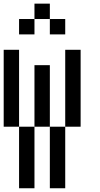

<svg xmlns="http://www.w3.org/2000/svg" viewBox="-20 -1103 540 1040"><path d="M0 -416.7V-833.3H83.3V-416.7ZM166.7 -83.3H83.3V-416.7H166.7ZM166.7 -416.7V-750H250V-416.7ZM166.7 -1000V-916.7H83.3V-1000ZM166.7 -1083.3H250V-1000H166.7ZM333.3 -83.3H250V-416.7H333.3ZM333.3 -416.7V-833.3H416.7V-416.7ZM333.3 -1000V-916.7H250V-1000Z"/></svg>

Font: GalmuriMono11 Regular
Style: Regular
Weight: 400
Designer: Lee Minseo (quiple)
Version: Version 2.399;hotconv 1.1.1;makeotfexe 2.6.0 DEVELOPMENT